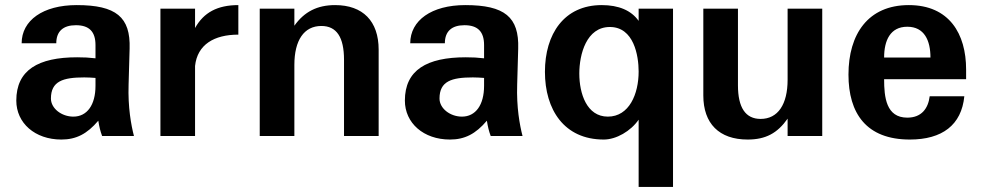

<svg xmlns="http://www.w3.org/2000/svg" viewBox="-20 -534 3858 754"><path d="M355 -197C355 -122 322 -76 268 -76C222 -76 180 -108 180 -147C180 -215 227 -230 311 -230C326 -230 340 -229 355 -228ZM44 -139C44 -51 117 14 221 14C279 14 322 -8 366 -60C370 -35 374 -19 381 0H506C495 -43 482 -112 485 -202L489 -343C493 -467 436 -514 281 -514C149 -514 65 -454 65 -364H201C201 -411 228 -435 278 -435C330 -435 355 -410 355 -357V-305C330 -308 310 -309 283 -309C130 -309 44 -259 44 -139Z M746 -275C755 -359 821 -398 916 -398V-514C834 -514 780 -485 746 -424V-500H610V0H746Z M1136 -279C1136 -376 1174 -432 1242 -432C1302 -432 1331 -388 1331 -299V0H1467V-339C1467 -451 1405 -514 1296 -514C1226 -514 1175 -488 1136 -433V-500H1000V0H1136Z M1881 -197C1881 -122 1848 -76 1794 -76C1748 -76 1706 -108 1706 -147C1706 -215 1753 -230 1837 -230C1852 -230 1866 -229 1881 -228ZM1570 -139C1570 -51 1643 14 1747 14C1805 14 1848 -8 1892 -60C1896 -35 1900 -19 1907 0H2032C2021 -43 2008 -112 2011 -202L2015 -343C2019 -467 1962 -514 1807 -514C1675 -514 1591 -454 1591 -364H1727C1727 -411 1754 -435 1804 -435C1856 -435 1881 -410 1881 -357V-305C1856 -308 1836 -309 1809 -309C1656 -309 1570 -259 1570 -139Z M2255 -245C2255 -321 2283 -428 2375 -428C2469 -428 2488 -316 2488 -253C2488 -165 2451 -76 2367 -76C2284 -76 2255 -167 2255 -245ZM2488 -452C2459 -493 2410 -514 2343 -514C2195 -514 2120 -400 2120 -252C2120 -104 2195 14 2351 14C2400 14 2457 -19 2488 -64V200H2623V-500H2488Z M3209 -500H3073V-221C3073 -124 3035 -67 2967 -67C2908 -67 2878 -111 2878 -199V-500H2742V-159C2742 -49 2804 14 2916 14C2987 14 3033 -11 3073 -68V0H3209Z M3312 -241C3312 -89 3382 14 3553 14C3680 14 3756 -43 3767 -156H3631C3625 -108 3599 -72 3543 -72C3460 -72 3452 -152 3452 -223H3774V-261C3774 -401 3708 -514 3549 -514C3389 -514 3312 -400 3312 -241ZM3452 -308C3452 -375 3476 -429 3543 -429C3610 -429 3634 -375 3634 -308Z"/></svg>

Font: Perun
Style: Bold
Weight: 700
Foundry: Copyright (c) Stefan Peev, Context Ltd, 2016
Version: Version 1.089